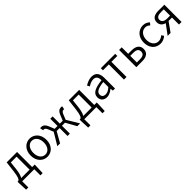

<svg xmlns="http://www.w3.org/2000/svg" viewBox="468 -2307 4253 4253"><g transform="rotate(-45 2594.0 -181.0)"><path d="M102 0H480V192H550L559 -16V-67H481V-540H155L126 -297C104 -120 79 -83 48 -67H23V-16L32 192H102ZM137 -67C162 -105 185 -170 198 -283L219 -474H400V-67Z M885 13C1017 13 1133 -91 1133 -269C1133 -450 1017 -554 885 -554C753 -554 637 -450 637 -269C637 -91 753 13 885 13ZM885 -55C788 -55 721 -141 721 -269C721 -398 788 -485 885 -485C983 -485 1050 -398 1050 -269C1050 -141 983 -55 885 -55Z M1202 0H1289L1429 -248H1522V0H1595V-248H1690L1828 0H1916L1746 -283L1792 -397C1817 -463 1842 -474 1870 -474C1878 -474 1881 -473 1888 -471L1903 -548C1895 -552 1884 -554 1872 -554C1817 -554 1773 -530 1736 -438L1686 -314H1595V-540H1522V-314H1432L1383 -438C1344 -530 1300 -554 1245 -554C1234 -554 1222 -552 1214 -548L1230 -471C1237 -473 1240 -474 1247 -474C1276 -474 1301 -463 1326 -397L1372 -283Z M2047 0H2425V192H2495L2504 -16V-67H2426V-540H2100L2071 -297C2049 -120 2024 -83 1993 -67H1968V-16L1977 192H2047ZM2082 -67C2107 -105 2130 -170 2143 -283L2164 -474H2345V-67Z M2750 13C2818 13 2880 -22 2932 -66H2935L2943 0H3009V-335C3009 -465 2957 -554 2826 -554C2739 -554 2663 -514 2617 -484L2649 -426C2690 -455 2748 -486 2813 -486C2906 -486 2929 -414 2928 -341C2696 -315 2593 -257 2593 -139C2593 -41 2661 13 2750 13ZM2772 -53C2717 -53 2672 -79 2672 -144C2672 -218 2737 -264 2928 -286V-128C2873 -79 2826 -53 2772 -53Z M3289 0H3370V-474H3555V-540H3105V-474H3289Z M3677 0H3867C3994 0 4079 -53 4079 -170C4079 -285 3994 -337 3867 -337H3759V-540H3677ZM3759 -66V-273H3856C3952 -273 3998 -242 3998 -170C3998 -98 3952 -66 3856 -66Z M4429 13C4494 13 4556 -14 4603 -56L4567 -111C4533 -80 4487 -55 4436 -55C4332 -55 4262 -141 4262 -269C4262 -398 4337 -485 4438 -485C4483 -485 4518 -465 4550 -436L4593 -489C4555 -524 4506 -554 4435 -554C4298 -554 4178 -450 4178 -269C4178 -91 4287 13 4429 13Z M4923 -279C4834 -279 4780 -315 4780 -381C4780 -448 4834 -476 4923 -476H5013V-279ZM4658 0H4750L4906 -219H4907H5013V0H5094V-540H4908C4789 -540 4699 -500 4699 -383C4699 -296 4755 -248 4827 -229Z"/></g></svg>

Font: ChiuKong Gothic CL Normal
Style: Regular
Weight: 350
Designer: Ryoko NISHIZUKA 西塚涼子 (kana, bopomofo & ideographs); Paul D. Hunt (Latin, Greek & Cyrillic); Sandoll Communications 산돌커뮤니
Foundry: Adobe
Version: Version 1.300